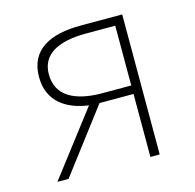

<svg xmlns="http://www.w3.org/2000/svg" viewBox="-83 -613 708 698"><g transform="rotate(-15 270.5 -263.5)"><path d="M279 -527C165 -527 84 -489 84 -385C84 -294 149 -250 233 -239L50 0H92L272 -237H400V0H435V-527ZM400 -269H291C187 -269 121 -305 121 -385C121 -462 187 -494 291 -494H400Z"/></g></svg>

Font: SSpoqa Han Sans Neo Thin
Style: Regular
Weight: 100
Designer: [Spoqa Han Sans Neo] Dong-huui Kim  Younghwa Kang  Yujin Lee  [Noto Sans] Ryoko NISHIZUKA  (kana & ideographs); Paul D. 
Foundry: Spoqa (http://www.spoqa-han-sans.com)
Version: Version 1.000